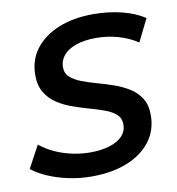

<svg xmlns="http://www.w3.org/2000/svg" viewBox="-82 -783 799 866"><g transform="rotate(-10 317.5 -350.0)"><path d="M270 10Q215 10 163.5 -1Q112 -12 69.5 -30.5Q27 -49 -1 -72L54 -174Q83 -150 120 -133Q157 -116 198.5 -107Q240 -98 282 -98Q333 -98 371 -110Q409 -122 429.5 -144Q450 -166 450 -197Q450 -225 431 -242.5Q412 -260 380.5 -271.5Q349 -283 311.5 -293.5Q274 -304 236 -317.5Q198 -331 167 -351.5Q136 -372 116.5 -404Q97 -436 97 -484Q97 -553 135.5 -603.5Q174 -654 242.5 -682Q311 -710 402 -710Q470 -710 531 -695Q592 -680 636 -651L585 -548Q546 -574 497 -588Q448 -602 395 -602Q343 -602 305 -589Q267 -576 247 -553Q227 -530 226 -499Q226 -470 245 -452.5Q264 -435 295 -423Q326 -411 364 -400.5Q402 -390 439.5 -377Q477 -364 509 -344Q541 -324 560 -293.5Q579 -263 579 -217Q579 -148 540.5 -97Q502 -46 432.5 -18Q363 10 270 10Z"/></g></svg>

Font: MOST Montserrat SemiBold
Style: Italic
Weight: 600
Italic angle: -11.3°
Designer: Julieta Ulanovsky
Foundry: Julieta Ulanovsky
Version: Version 8.000;March 11, 2024;FontCreator 15.0.0.2926 64-bit